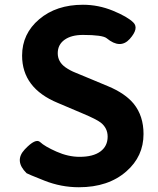

<svg xmlns="http://www.w3.org/2000/svg" viewBox="-20 -774 664 808"><path d="M312 14Q237 14 166.5 -14Q96 -42 92 -45Q39 -97 84 -145Q130 -194 149 -176Q168 -158 217.5 -136Q267 -114 315 -114Q372 -114 402.5 -136.5Q433 -159 433 -199Q433 -235 404 -258Q386 -272 329 -296L223 -341Q73 -403 73 -540Q73 -632 145 -693Q217 -754 329 -754Q394 -754 455 -729Q516 -704 541 -679.5Q566 -655 526 -610Q486 -566 429 -613Q412 -627 329 -627Q280 -627 251.5 -606.5Q223 -586 223 -550Q223 -514 255 -491Q275 -477 298 -468Q333 -454 368 -439L435 -411Q507 -381 543 -337Q584 -286 584 -210Q584 -116 512 -53Q436 14 312 14Z"/></svg>

Font: Resource Han Rounded KR
Style: Bold
Weight: 700
Designer: Cyano Hao (round all glyphs); Ryoko NISHIZUKA 西塚涼子 (kana, bopomofo & ideographs); Paul D. Hunt (Latin, Greek & Cyrillic)
Foundry: Cyano Hao
Version: 0.990